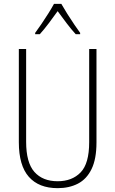

<svg xmlns="http://www.w3.org/2000/svg" viewBox="-20 -1020 600 999"><path d="M482 -279Q482 -193 456.5 -140.5Q431 -88 385.5 -64.5Q340 -41 280 -41Q182 -41 130 -100Q78 -159 78 -280V-765H116V-282Q116 -174 159 -125.5Q202 -77 280 -77Q355 -77 399.5 -123Q444 -169 444 -280V-765H482ZM299 -1000Q312 -977 330.5 -947.5Q349 -918 367.5 -891Q386 -864 397 -849V-842H374Q351 -867 326 -900Q301 -933 280 -962Q260 -934 234.5 -900Q209 -866 187 -842H163V-849Q177 -868 195.5 -895Q214 -922 231.5 -950Q249 -978 261 -1000Z"/></svg>

Font: Noto Sans Tamil UI Condensed ExtraLight
Style: Regular
Weight: 200
Width: 3
Designer: Jelle Bosma - Monotype Design Team
Foundry: Monotype Imaging Inc.
Version: Version 2.004; ttfautohint (v1.8.4.7-5d5b)